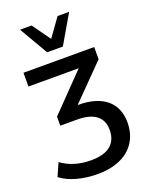

<svg xmlns="http://www.w3.org/2000/svg" viewBox="-177 -883 909 1166"><g transform="rotate(-20 277.0 -299.5)"><path d="M249 193.4C420.9 193.4 523.4 102.5 523.4 -40.5C523.4 -169.9 433.6 -242.2 279.8 -242.2H274.9L489.7 -460.4V-539.1H32.7V-450.2H357.4L132.8 -218.8V-160.6H241.2C348.6 -160.6 406.2 -118.2 406.2 -35.2C406.2 53.2 350.6 101.1 238.3 101.1C161.6 101.1 98.6 81.1 47.4 43.5L10.3 127C65.4 169.9 151.4 193.4 249 193.4ZM312 -606.9 419.9 -792H345.2L261.2 -674.8L177.2 -792H102.5L210.4 -606.9Z"/></g></svg>

Font: Winston Medium
Style: Regular
Weight: 500
Designer: Vernon Adams, Kim Jin-seong, David Berlow, Cristiano Sobral
Foundry: The Winston Project Authors
Version: Version 3.004